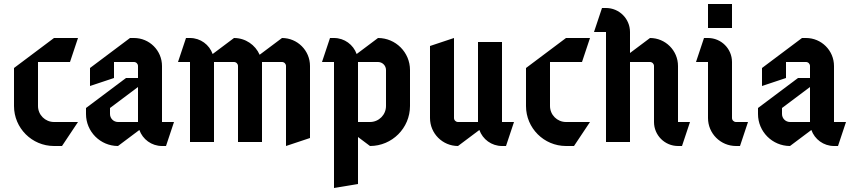

<svg xmlns="http://www.w3.org/2000/svg" viewBox="-20 -710 4260 960"><path d="M250 -520 50 -370V-180C50 -69.6 139.6 20 250 20H290L370 -100H250C205.8 -100 170 -135.8 170 -180V-400H330L370 -520Z M670 -275V-100H570C547.9 -100 530 -117.9 530 -140V-170ZM630 -520 430 -370V-280L550 -320V-400H650C661 -400 670 -391 670 -380V-320H610L410 -170V-140C410 -51.7 481.7 20 570 20L676.8 -60.1C693.3 -13.5 737.8 20 790 20H810L850 -100H790V-380C790 -457.3 727.3 -520 650 -520Z M910 -520 870 -400H930V0H1050V-400H1150C1161 -400 1170 -391 1170 -380V0H1290V-400H1390C1401 -400 1410 -391 1410 -380V20L1530 -20V-380C1530 -457.3 1467.3 -520 1390 -520L1278.2 -436.2C1256.6 -485.5 1207.3 -520 1150 -520L1043.2 -439.9C1026.7 -486.5 982.3 -520 930 -520Z M1770 -400H1870C1892.1 -400 1910 -382.1 1910 -360V-180C1910 -135.8 1874.2 -100 1830 -100H1770ZM1630 -520 1590 -400H1650V230L1770 210V-25L1830 20C1940.4 20 2030 -69.6 2030 -180V-360C2030 -448.3 1958.3 -520 1870 -520L1763.2 -439.9C1746.7 -486.5 1702.3 -520 1650 -520Z M2510 20 2550 -100H2490V-500H2370V-100H2270C2259 -100 2250 -109 2250 -120V-520L2130 -480V-120C2130 -42.7 2192.7 20 2270 20L2376.8 -60.1C2393.3 -13.5 2437.8 20 2490 20Z M2810 -520 2610 -370V-180C2610 -69.6 2699.6 20 2810 20H2850L2930 -100H2810C2765.8 -100 2730 -135.8 2730 -180V-400H2890L2930 -520Z M2990 -670 2950 -550H3010V0H3130V-400H3230C3241 -400 3250 -391 3250 -380V-100C3250 -33.8 3303.8 20 3370 20H3390L3430 -100H3370V-380C3370 -457.3 3307.3 -520 3230 -520L3130 -445V-550C3130 -616.2 3076.2 -670 3010 -670Z M3500 -520 3460 -400H3520V-120C3520 -42.7 3582.7 20 3660 20H3680L3720 -100H3660C3649 -100 3640 -109 3640 -120V-400C3640 -466.2 3586.2 -520 3520 -520ZM3520 -690V-570H3640V-690Z M4030 -275V-100H3930C3907.9 -100 3890 -117.9 3890 -140V-170ZM3990 -520 3790 -370V-280L3910 -320V-400H4010C4021 -400 4030 -391 4030 -380V-320H3970L3770 -170V-140C3770 -51.7 3841.7 20 3930 20L4036.8 -60.1C4053.3 -13.5 4097.8 20 4150 20H4170L4210 -100H4150V-380C4150 -457.3 4087.3 -520 4010 -520Z"/></svg>

Font: Abibas
Style: Medium
Weight: 500
Version: Version 0.3